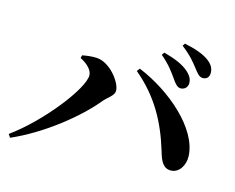

<svg xmlns="http://www.w3.org/2000/svg" viewBox="-97 -896 1194 977"><g transform="rotate(15 500.0 -407.5)"><path d="M800.3 -528.4C821.8 -528.4 836.8 -544.1 836.8 -565C836.8 -584.2 829.5 -601.2 807.8 -621.1C777.1 -649.4 729.4 -667.6 674.1 -682.6L664.2 -668.7C711.3 -629.3 735.9 -593.7 755 -566.5C771.2 -542.7 783.8 -528.4 800.3 -528.4ZM16.2 -77.9 27.8 -61C186.4 -130.2 348.4 -259.1 433.4 -363.2C455.5 -389.3 487.1 -405.5 487.1 -431C487.1 -475.4 419.2 -563.8 350.2 -567.6C324.7 -569.7 293 -564.9 273.4 -561L269.5 -546.1C306.9 -527.1 335.6 -499.9 335.6 -471.6C335.6 -401.6 172.1 -190.6 16.2 -77.9ZM861.5 -111.7C902.8 -112.5 931.8 -156.1 929.8 -206.1C923.4 -350.2 745.1 -501.8 574.7 -571.6L562.8 -556.2C683 -455.7 747.2 -337.2 790.2 -194.6C804.7 -144 820.6 -111 861.5 -111.7ZM896.2 -608.2C916.9 -608.2 929 -621.7 929 -643.3C929 -666 919.5 -685.7 893.9 -705C866.1 -726 820.4 -742.4 763.6 -753.9L754.7 -740.7C806.9 -700.6 827.8 -671.8 846.2 -648.7C865.3 -624 876.8 -608.2 896.2 -608.2Z"/></g></svg>

Font: Source Han Serif CN VF
Style: Regular
Weight: 250
Designer: Ryoko NISHIZUKA 西塚涼子 (kana & ideographs); Frank Grießhammer (Latin, Greek & Cyrillic); Wenlong ZHANG 张文龙 (bopomofo); San
Foundry: Adobe
Version: Version 2.002;hotconv 1.1.0;makeotfexe 2.6.0